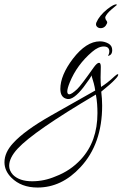

<svg xmlns="http://www.w3.org/2000/svg" viewBox="-255 -439 549 859"><path d="M-87 400Q-160 400 -204 356Q-235 325 -235 287Q-235 243 -196 201Q-145 145 -27 78L171 -34Q169 -50 164.5 -66.5Q160 -83 154 -102Q155 -97 118 -48Q74 8 47 4Q15 -1 15 -41Q15 -102 71 -176Q131 -254 192 -254Q212 -254 229.5 -244.5Q247 -235 247 -215Q247 -192 228 -189Q234 -199 234 -209Q234 -231 209 -231Q185 -231 157 -207Q89 -149 57 -70Q46 -43 46 -30Q46 -17 55 -17Q65 -17 90 -40Q107 -56 164 -137Q179 -158 188 -158Q196 -158 196 -140Q196 -127 195.5 -115Q195 -103 195 -92Q195 -70 197 -50Q210 -58 225.5 -70Q241 -82 258 -98Q268 -107 272 -107Q274 -107 274 -105Q274 -98 260 -84Q250 -73 234.5 -59.5Q219 -46 198 -29Q202 3 202 34Q202 205 105 309Q21 400 -87 400ZM-111 372Q-57 372 -6 350Q60 325 107 274Q181 194 181 67Q181 47 179.5 26.5Q178 6 174 -16Q-104 148 -176 226Q-214 267 -214 303Q-214 324 -197 343Q-168 372 -111 372ZM195 -313Q185 -313 178.5 -320Q172 -327 176 -338Q189 -369 225 -398Q256 -422 266 -419Q268 -419 268 -417Q268 -417 244 -397Q222 -378 216 -363V-360Q216 -353 221 -347Q226 -341 224 -335Q215 -313 195 -313Z"/></svg>

Font: Lovers Quarrel
Style: Regular
Weight: 400
Designer: Robert E. Leuschke
Foundry: Robert E. Leuschke
Version: Version 1.010; ttfautohint (v1.8.3)